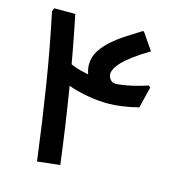

<svg xmlns="http://www.w3.org/2000/svg" viewBox="-112 -855 877 951"><g transform="rotate(15 327.0 -379.5)"><path d="M320 -437Q288 -486 288 -531Q288 -569 308 -601Q328 -633 360 -661Q392 -689 429.5 -713Q467 -737 502 -759H509L568 -673Q518 -643 486 -619Q454 -595 435.5 -575.5Q417 -556 409.5 -540.5Q402 -525 402 -514Q402 -497 413 -484.5Q424 -472 442 -472ZM430 -368Q383 -368 333.5 -376Q284 -384 242 -397.5Q200 -411 176 -426L197 -514Q217 -502 254 -492Q291 -482 333.5 -476.5Q376 -471 415 -471Q451 -471 499.5 -480Q548 -489 602 -507L611 -499L584 -390Q540 -379 500 -373.5Q460 -368 430 -368ZM164 0Q140 -188 110.5 -374Q81 -560 43 -738L50 -755H158Q195 -576 225.5 -388.5Q256 -201 280 -13Z"/></g></svg>

Font: Fustat
Style: Bold
Weight: 700
Designer: Mohamed Gaber, Khaled Hosny, Laura Garcia Mut
Foundry: Kief Type Foundry, Alif Type Foundry, Hard Type Foundry
Version: Version 1.007